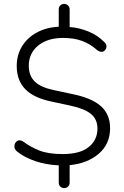

<svg xmlns="http://www.w3.org/2000/svg" viewBox="-20 -846 640 987"><path d="M310 121Q298 121 290 113Q282 105 282 93V4Q216 1 160.5 -18Q105 -37 68 -67Q53 -79 54 -95.5Q55 -112 68 -121Q81 -130 100 -118Q135 -91 181.5 -72.5Q228 -54 302 -54Q392 -54 436.5 -90.5Q481 -127 481 -185Q481 -232 448.5 -259.5Q416 -287 342 -303L244 -324Q153 -343 109.5 -388Q66 -433 66 -507Q66 -563 93 -607.5Q120 -652 168.5 -678.5Q217 -705 282 -709V-798Q282 -810 290 -818Q298 -826 310 -826Q321 -826 329.5 -818Q338 -810 338 -798V-707Q385 -704 433.5 -684.5Q482 -665 516 -630Q529 -619 527 -604Q525 -589 512.5 -582Q500 -575 481 -587Q447 -618 405 -634.5Q363 -651 304 -651Q224 -651 176 -611.5Q128 -572 128 -508Q128 -457 158.5 -427Q189 -397 256 -383L354 -362Q452 -342 499 -300Q546 -258 546 -187Q546 -106 488 -56Q430 -6 338 3V93Q338 105 330 113Q322 121 310 121Z"/></svg>

Font: Chiron GoRound TC L
Style: Regular
Weight: 300
Designer: Ryoko NISHIZUKA 西塚涼子 (kana, bopomofo & ideographs); Paul D. Hunt (Latin, Greek & Cyrillic); Sandoll Communications 산돌커뮤니
Foundry: Adobe
Version: Version 1.000;hotconv 1.1.1;makeotfexe 2.6.0